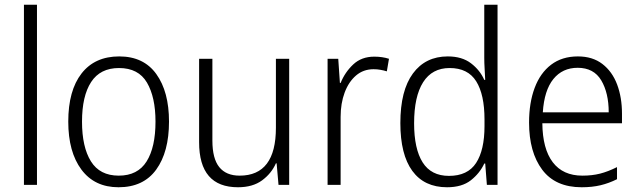

<svg xmlns="http://www.w3.org/2000/svg" viewBox="-20 -780 2695 810"><path d="M136 0H81V-760H136Z M693 -267Q693 -139 639 -64.5Q585 10 480 10Q379 10 323.5 -64.5Q268 -139 268 -267Q268 -398 324 -470Q380 -542 483 -542Q586 -542 639.5 -467.5Q693 -393 693 -267ZM326 -267Q326 -160 363.5 -99.5Q401 -39 481 -39Q561 -39 598.5 -99Q636 -159 636 -267Q636 -370 600 -431.5Q564 -493 482 -493Q403 -493 364.5 -434Q326 -375 326 -267Z M1200 -532V0H1155L1147 -91H1144Q1125 -48 1085.5 -19Q1046 10 984 10Q820 10 820 -180V-532H876V-187Q876 -111 905 -75Q934 -39 991 -39Q1144 -39 1144 -241V-532Z M1559 -541Q1593 -541 1621 -532L1612 -479Q1599 -483 1585 -485.5Q1571 -488 1556 -488Q1513 -488 1482 -461.5Q1451 -435 1434 -389.5Q1417 -344 1417 -287V0H1362V-532H1407L1414 -430H1417Q1435 -475 1470 -508Q1505 -541 1559 -541Z M1866 10Q1770 10 1719.5 -59Q1669 -128 1669 -261Q1669 -398 1722 -470Q1775 -542 1869 -542Q1929 -542 1967 -513Q2005 -484 2023 -443H2027Q2026 -466 2024.5 -490.5Q2023 -515 2023 -535V-760H2079V0H2034L2027 -90H2023Q2004 -49 1966.5 -19.5Q1929 10 1866 10ZM1874 -38Q1953 -38 1988.5 -92.5Q2024 -147 2024 -248V-276Q2024 -381 1989 -437Q1954 -493 1877 -493Q1803 -493 1765 -433Q1727 -373 1727 -260Q1727 -152 1763 -95Q1799 -38 1874 -38Z M2418 -542Q2480 -542 2521.5 -510Q2563 -478 2583.5 -423.5Q2604 -369 2604 -300V-260H2268Q2269 -152 2312 -95.5Q2355 -39 2437 -39Q2478 -39 2511.5 -47.5Q2545 -56 2583 -75V-24Q2549 -7 2513.5 1.5Q2478 10 2434 10Q2323 10 2267.5 -64Q2212 -138 2212 -263Q2212 -346 2235.5 -409Q2259 -472 2305 -507Q2351 -542 2418 -542ZM2417 -494Q2353 -494 2314.5 -446.5Q2276 -399 2270 -306H2548Q2548 -388 2516.5 -441Q2485 -494 2417 -494Z"/></svg>

Font: Noto Sans Khmer UI SemiCondensed Light
Style: Regular
Weight: 300
Width: 4
Designer: Danh Hong and the Monotype Design Team
Foundry: Monotype Imaging Inc.
Version: Version 2.002; ttfautohint (v1.8.4.7-5d5b)